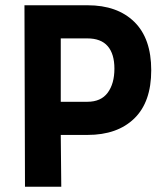

<svg xmlns="http://www.w3.org/2000/svg" viewBox="-20 -710 632 730"><path d="M211 -197 213 0H75L73 -690H313Q426 -690 490.5 -627Q555 -564 555 -443Q555 -322 490.5 -259.5Q426 -197 313 -197ZM312 -323Q364 -323 389.5 -357.5Q415 -392 415 -449Q415 -505 389.5 -534.5Q364 -564 312 -564H211V-323Z"/></svg>

Font: Panefresco 999wt
Style: Regular
Weight: 900
Version: Version 1.001